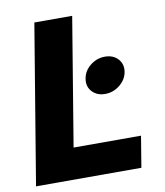

<svg xmlns="http://www.w3.org/2000/svg" viewBox="-82 -796 744 864"><g transform="rotate(-10 290.0 -364.0)"><path d="M12.7 0 133.3 -727.5H306.2L209.5 -142.6H517.6L494.1 0ZM391.6 -355.5Q354.5 -355.5 332.5 -379.4Q310.5 -403.3 316.4 -438Q321.8 -473.1 351.8 -497.1Q381.8 -521 418.9 -521Q456.5 -521 478.5 -497.1Q500.5 -473.1 494.6 -438Q488.8 -403.8 459 -379.6Q429.2 -355.5 391.6 -355.5Z"/></g></svg>

Font: Inter 18pt ExtraBold
Style: Italic
Weight: 800
Italic angle: -9.3988°
Designer: Rasmus Andersson
Foundry: rsms
Version: Version 4.001;git-66647c0bb